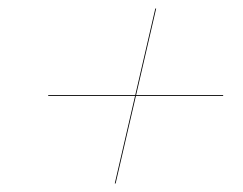

<svg xmlns="http://www.w3.org/2000/svg" viewBox="-20 -540 570 450"><path d="M249 -110 296.5 -315H93V-317H297L344 -520H346L299 -317H503V-315H298.5L251 -110Z"/></svg>

Font: Bodoni* 72 Medium
Style: Italic
Weight: 500
Italic angle: -13°
Version: Version 1.002; ttfautohint (v0.97) -l 8 -r 50 -G 200 -x 14 -